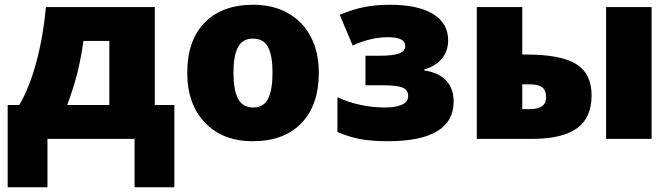

<svg xmlns="http://www.w3.org/2000/svg" viewBox="-20 -583 2822 806"><path d="M711.9 203.1H544.9V0H179.2V203.1H12.2V-142.1H61Q103.5 -214.4 132.6 -322.5Q161.6 -430.7 172.9 -553.2H629.9V-142.1H711.9ZM439 -142.1V-411.1H330.1Q321.3 -345.2 306.2 -282.7Q291 -220.2 262.2 -142.1Z M1318.4 -277.8Q1318.4 -142.1 1245.4 -66.2Q1172.4 9.8 1041 9.8Q915 9.8 840.6 -67.9Q766.1 -145.5 766.1 -277.8Q766.1 -413.1 839.1 -488Q912.1 -563 1043.9 -563Q1125.5 -563 1188 -528.3Q1250.5 -493.7 1284.4 -429Q1318.4 -364.3 1318.4 -277.8ZM960 -277.8Q960 -206.5 979 -169.2Q998 -131.8 1043 -131.8Q1087.4 -131.8 1105.7 -169.2Q1124 -206.5 1124 -277.8Q1124 -348.6 1105.5 -384.8Q1086.9 -420.9 1042 -420.9Q998 -420.9 979 -385Q960 -349.1 960 -277.8Z M1574.2 -349.1Q1631.3 -349.1 1656.2 -358.9Q1681.2 -368.7 1681.2 -390.1Q1681.2 -426.8 1608.4 -426.8Q1537.6 -426.8 1460.4 -392.1L1406.2 -521Q1465.3 -545.4 1513.4 -554.2Q1561.5 -563 1616.2 -563Q1734.9 -563 1798.1 -524.2Q1861.3 -485.4 1861.3 -413.1Q1861.3 -368.7 1834.2 -336.2Q1807.1 -303.7 1761.2 -292V-287.1Q1819.8 -279.3 1852.1 -245.6Q1884.3 -211.9 1884.3 -157.2Q1884.3 9.8 1607.4 9.8Q1546.4 9.8 1498.8 2Q1451.2 -5.9 1396.5 -28.8V-174.8Q1490.7 -131.8 1596.2 -131.8Q1641.6 -131.8 1667.5 -143.6Q1693.4 -155.3 1693.4 -179.2Q1693.4 -205.6 1670.2 -215.3Q1647 -225.1 1586.4 -225.1H1514.2V-349.1Z M2715.3 0H2524.4V-553.2H2715.3ZM2172.4 -553.2V-354H2190.4Q2334.5 -354 2398.9 -314Q2463.4 -273.9 2463.4 -183.1Q2463.4 -87.9 2401.4 -43.9Q2339.4 0 2213.4 0H1981.4V-553.2ZM2272.5 -174.8Q2272.5 -203.6 2256.3 -216.3Q2240.2 -229 2202.6 -229H2172.4V-125H2204.6Q2272.5 -125 2272.5 -174.8Z"/></svg>

Font: OpenSansExtrabold
Style: Regular
Weight: 800
Foundry: Ascender Corporation
Version: Version 1.10